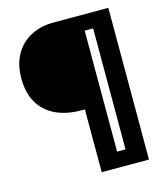

<svg xmlns="http://www.w3.org/2000/svg" viewBox="-119 -750 851 989"><g transform="rotate(-15 307.0 -255.5)"><path d="M300 149V-186H281Q203 -186 145.5 -213Q88 -240 56.5 -293Q25 -346 25 -424Q25 -486 44.5 -530.5Q64 -575 96.5 -603.5Q129 -632 169.5 -646Q210 -660 253 -660H404V149ZM357 149V67H500V149ZM449 149V-660H552V149ZM339 -578V-660H520V-578Z"/></g></svg>

Font: Bricolage Grotesque 24pt SemiCondensed
Style: Bold
Weight: 700
Width: 4
Designer: Mathieu Triay
Foundry: Atelier Triay
Version: Version 1.001;gftools[0.9.33.dev8+g029e19f]